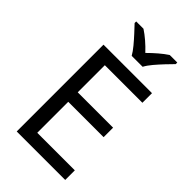

<svg xmlns="http://www.w3.org/2000/svg" viewBox="-281 -1031 1117 1117"><g transform="rotate(45 278.0 -472.0)"><path d="M496 0H97V-714H496V-635H187V-412H478V-334H187V-79H496ZM259 -784Q246 -807 224 -833.5Q202 -860 178 -886Q154 -912 136 -931V-944H196Q222 -927 250 -903Q278 -879 303 -852Q330 -879 358 -903Q386 -927 412 -944H474V-931Q455 -912 430.5 -886Q406 -860 383.5 -833.5Q361 -807 349 -784Z"/></g></svg>

Font: Noto Sans Sogdian
Style: Regular
Weight: 400
Designer: Monotype Design Team
Foundry: Monotype Imaging Inc.
Version: Version 2.002; ttfautohint (v1.8.4.7-5d5b)